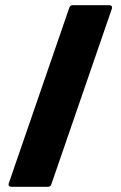

<svg xmlns="http://www.w3.org/2000/svg" viewBox="-20 -720 466 740"><path d="M24 0H165C172 0 176 -4 178 -10L411 -686C414 -695 409 -700 401 -700H260C253 -700 249 -696 247 -690L14 -14C11 -5 16 0 24 0Z"/></svg>

Font: Barlow Condensed ExtraBold
Style: Regular
Weight: 800
Width: 3
Designer: Jeremy Tribby
Foundry: Tribby Type
Version: Version 1.422;hotconv 1.0.109;makeotfexe 2.5.65596